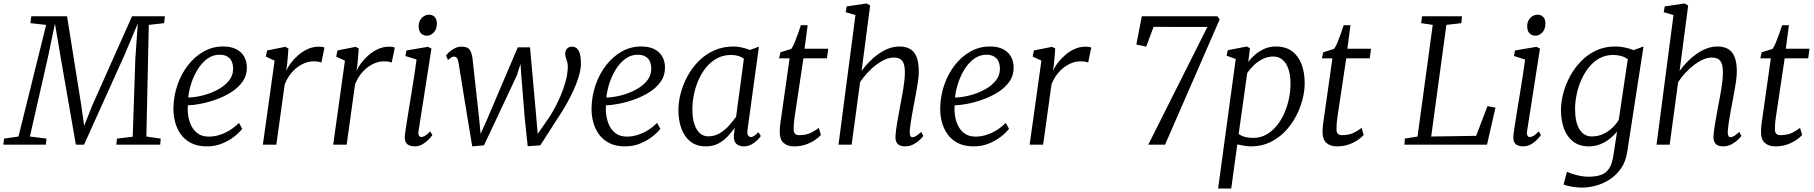

<svg xmlns="http://www.w3.org/2000/svg" viewBox="-52 -837 10495 1111"><path d="M-32.5 0 -28.5 -35 55 -47 215 -693 124 -703 129 -743H336L419 -222.5L435 -109L483.5 -230.5L712 -743H902L898 -703L809 -693L795 -47L878 -35L875 0H621L625 -35L716 -46L731 -496L745.5 -701.5L669 -520L434.5 0H387L298.5 -508L266 -700.5L225 -504L121 -47L217 -35L213.5 0Z M1349.5 -92Q1335.5 -72.5 1305.8 -48.5Q1276 -24.5 1234.8 -7.2Q1193.5 10 1145 10Q1092 10 1054.5 -9Q1017 -28 994 -60.2Q971 -92.5 960.8 -132.2Q950.5 -172 951.5 -213Q953 -283 975.2 -346.8Q997.5 -410.5 1036.2 -460.2Q1075 -510 1126.5 -539Q1178 -568 1238.5 -568Q1285.5 -568 1316 -552Q1346.5 -536 1361.5 -508.2Q1376.5 -480.5 1376.5 -446Q1376.5 -399.5 1351.2 -364Q1326 -328.5 1285.2 -303Q1244.5 -277.5 1198 -261Q1151.5 -244.5 1108 -236.2Q1064.5 -228 1035 -227.5Q1032.5 -198.5 1037.2 -167Q1042 -135.5 1055.8 -108Q1069.5 -80.5 1094.2 -63.5Q1119 -46.5 1156.5 -46.5Q1184 -46.5 1213.8 -55Q1243.5 -63.5 1273.5 -81Q1303.5 -98.5 1330.5 -126ZM1220 -520.5Q1179.5 -520.5 1147.2 -496.8Q1115 -473 1091.8 -435.2Q1068.5 -397.5 1054.8 -354.5Q1041 -311.5 1037 -272.5Q1077 -273.5 1122.2 -285Q1167.5 -296.5 1207.2 -317.8Q1247 -339 1272 -369.2Q1297 -399.5 1297 -438.5Q1297 -479.5 1276.2 -500Q1255.5 -520.5 1220 -520.5Z M1604 -427Q1612.5 -447 1630.2 -471Q1648 -495 1672.8 -517Q1697.5 -539 1728.2 -553Q1759 -567 1793.5 -567Q1801 -567 1810.8 -566Q1820.5 -565 1825.5 -561L1807.5 -474.5Q1801 -478.5 1789.5 -480.2Q1778 -482 1761 -482Q1739.5 -482 1716.2 -473.8Q1693 -465.5 1670.2 -449Q1647.5 -432.5 1628.2 -407.5Q1609 -382.5 1595.5 -349L1547 0H1469L1537 -486L1486.5 -509.5L1493.5 -545L1598.5 -566L1617 -556.5L1610 -468.5Z M2011 -427Q2019.5 -447 2037.2 -471Q2055 -495 2079.8 -517Q2104.5 -539 2135.2 -553Q2166 -567 2200.5 -567Q2208 -567 2217.8 -566Q2227.5 -565 2232.5 -561L2214.5 -474.5Q2208 -478.5 2196.5 -480.2Q2185 -482 2168 -482Q2146.5 -482 2123.2 -473.8Q2100 -465.5 2077.2 -449Q2054.5 -432.5 2035.2 -407.5Q2016 -382.5 2002.5 -349L1954 0H1876L1944 -486L1893.5 -509.5L1900.5 -545L2005.5 -566L2024 -556.5L2017 -468.5Z M2346 10Q2329 10 2315.8 4.2Q2302.5 -1.5 2295.8 -14.5Q2289 -27.5 2290.5 -49Q2292 -68 2297.8 -104.8Q2303.5 -141.5 2311.2 -189.5Q2319 -237.5 2327.8 -290.5Q2336.5 -343.5 2344.5 -395.8Q2352.5 -448 2358.5 -492.5L2294 -513L2300 -545L2424 -566L2444.5 -556L2370 -79Q2367 -61 2372.2 -52.5Q2377.5 -44 2384.5 -44Q2395.5 -44 2407.8 -51.2Q2420 -58.5 2437 -77L2450 -55.5Q2445.5 -48.5 2431.2 -32.8Q2417 -17 2395.2 -3.5Q2373.5 10 2346 10ZM2419.5 -630.5Q2397 -630.5 2383.8 -644.2Q2370.5 -658 2370.5 -685.5Q2370.5 -715 2388.8 -733.5Q2407 -752 2430.5 -752Q2450.5 -752 2463.2 -738.8Q2476 -725.5 2476 -700.5Q2476 -668.5 2458.2 -649.5Q2440.5 -630.5 2419.5 -630.5Z M2680.5 10 2652.5 -159 2601 -475.5Q2597.5 -493.5 2592.2 -501.2Q2587 -509 2577.5 -509Q2566.5 -510 2557.5 -503.2Q2548.5 -496.5 2540 -490L2529 -515.5Q2532 -521 2544.5 -533.2Q2557 -545.5 2576.2 -556.2Q2595.5 -567 2619 -567Q2653.5 -567 2665.5 -549.8Q2677.5 -532.5 2682 -500L2720 -155.5L2732.5 -25.5L2714 -28.5L2767.5 -148.5L2944 -563H3015L3051.5 -154.5L3062.5 -25.5L3038.5 -32L3123 -154Q3135.5 -172 3153.8 -204.5Q3172 -237 3190 -278.2Q3208 -319.5 3220.2 -363.5Q3232.5 -407.5 3233.5 -447.5Q3234 -464.5 3230.2 -478.2Q3226.5 -492 3222.5 -503Q3218.5 -514 3218.5 -523.5Q3218.5 -545 3229.5 -556Q3240.5 -567 3257.5 -567Q3275.5 -567 3287 -556Q3298.5 -545 3304 -523.5Q3309.5 -502 3309.5 -470.5Q3309.5 -443.5 3301.5 -411.5Q3293.5 -379.5 3279.8 -345.2Q3266 -311 3248.2 -276.5Q3230.5 -242 3211 -209.2Q3191.5 -176.5 3172 -148L3074.5 4L3001.5 9L2984 -158L2964.5 -400L2960 -467L2938 -399L2818.5 -144.5L2748.5 4Z M3769 -92Q3755 -72.5 3725.2 -48.5Q3695.5 -24.5 3654.2 -7.2Q3613 10 3564.5 10Q3511.5 10 3474 -9Q3436.5 -28 3413.5 -60.2Q3390.5 -92.5 3380.2 -132.2Q3370 -172 3371 -213Q3372.5 -283 3394.8 -346.8Q3417 -410.5 3455.8 -460.2Q3494.5 -510 3546 -539Q3597.5 -568 3658 -568Q3705 -568 3735.5 -552Q3766 -536 3781 -508.2Q3796 -480.5 3796 -446Q3796 -399.5 3770.8 -364Q3745.5 -328.5 3704.8 -303Q3664 -277.5 3617.5 -261Q3571 -244.5 3527.5 -236.2Q3484 -228 3454.5 -227.5Q3452 -198.5 3456.8 -167Q3461.5 -135.5 3475.2 -108Q3489 -80.5 3513.8 -63.5Q3538.5 -46.5 3576 -46.5Q3603.5 -46.5 3633.2 -55Q3663 -63.5 3693 -81Q3723 -98.5 3750 -126ZM3639.5 -520.5Q3599 -520.5 3566.8 -496.8Q3534.5 -473 3511.2 -435.2Q3488 -397.5 3474.2 -354.5Q3460.5 -311.5 3456.5 -272.5Q3496.5 -273.5 3541.8 -285Q3587 -296.5 3626.8 -317.8Q3666.5 -339 3691.5 -369.2Q3716.5 -399.5 3716.5 -438.5Q3716.5 -479.5 3695.8 -500Q3675 -520.5 3639.5 -520.5Z M4273.5 -86Q4270 -61.5 4277.5 -52.8Q4285 -44 4292.5 -44Q4302.5 -44 4312.5 -51.2Q4322.5 -58.5 4336.5 -72L4350.5 -50Q4347 -44 4333.5 -29.5Q4320 -15 4298.8 -2.5Q4277.5 10 4251.5 10Q4224.5 10 4208.5 -5Q4192.5 -20 4194.5 -56L4199.5 -97Q4181 -72 4158 -47.2Q4135 -22.5 4104.2 -6.2Q4073.5 10 4032.5 10Q3979.5 10 3944.2 -17.2Q3909 -44.5 3891.2 -92Q3873.5 -139.5 3873.5 -200Q3873.5 -246 3886.8 -297Q3900 -348 3926 -396Q3952 -444 3990.5 -483Q4029 -522 4080 -545Q4131 -568 4194 -568Q4214.5 -568 4240.5 -562.2Q4266.5 -556.5 4287.5 -548L4339.5 -567ZM4252.5 -497Q4237 -508.5 4218 -513.8Q4199 -519 4178 -519Q4135 -519 4099.8 -500.8Q4064.5 -482.5 4037.5 -451Q4010.5 -419.5 3992 -379Q3973.5 -338.5 3964 -293.8Q3954.5 -249 3954.5 -205Q3954.5 -153 3966.2 -118Q3978 -83 3998.5 -65.5Q4019 -48 4045.5 -48Q4084 -48 4114.8 -67.2Q4145.5 -86.5 4168.8 -113Q4192 -139.5 4207.5 -162Z M4547.5 -169.5Q4545 -152.5 4543.5 -139.5Q4542 -126.5 4541.2 -114.2Q4540.5 -102 4540.5 -86.5Q4540.5 -72 4548.2 -63.5Q4556 -55 4571.5 -55Q4615 -55 4643.5 -70.2Q4672 -85.5 4686 -97L4698 -56Q4687.5 -43.5 4665.5 -28Q4643.5 -12.5 4612.5 -1.2Q4581.5 10 4543 10Q4505 10 4482.5 -9.8Q4460 -29.5 4460 -72.5Q4460 -79 4460.2 -86.5Q4460.5 -94 4461.2 -102.5Q4462 -111 4463 -119.8Q4464 -128.5 4465.5 -137.5L4517 -499.5H4456L4464 -534.5L4526.5 -554Q4535.5 -565.5 4545.8 -590.2Q4556 -615 4565.8 -642.8Q4575.5 -670.5 4582 -691H4621.5L4603.5 -555H4740.5L4733 -499.5H4597Z M4933.5 -426.5Q4953.5 -454.5 4978.5 -480Q5003.5 -505.5 5031.8 -525.2Q5060 -545 5090.5 -556.5Q5121 -568 5152.5 -568Q5187.5 -568 5212.5 -554.5Q5237.5 -541 5251 -509.2Q5264.5 -477.5 5264.5 -423Q5264.5 -399.5 5260.2 -368.8Q5256 -338 5250 -306Q5244 -274 5239 -247Q5235.5 -228.5 5231.5 -206.8Q5227.5 -185 5223.5 -162.5Q5219.5 -140 5216.5 -118.5Q5213.5 -97 5212 -78.5Q5211.5 -61.5 5215.2 -52.2Q5219 -43 5226.5 -43Q5238 -43 5249.5 -50.5Q5261 -58 5279 -73.5L5291 -50.5Q5287.5 -44.5 5272.8 -30Q5258 -15.5 5235.2 -2.8Q5212.5 10 5184.5 10Q5166.5 10 5154 4Q5141.5 -2 5135.2 -14.8Q5129 -27.5 5129.5 -48.5Q5130.5 -65.5 5133.2 -87Q5136 -108.5 5140.2 -132Q5144.5 -155.5 5148.8 -178.8Q5153 -202 5156.5 -222.5Q5160.5 -244 5165.2 -268.5Q5170 -293 5174.2 -319Q5178.5 -345 5181.2 -370.2Q5184 -395.5 5184 -418Q5184 -451.5 5176.8 -470Q5169.5 -488.5 5155.2 -496.2Q5141 -504 5119 -504Q5096 -504 5070 -492.8Q5044 -481.5 5017.8 -461.8Q4991.5 -442 4967.8 -416.2Q4944 -390.5 4925 -362L4876 0H4800L4898 -750L4841.5 -766.5L4847.5 -800L4962.5 -817L4983 -805Z M5786.5 -92Q5772.5 -72.5 5742.8 -48.5Q5713 -24.5 5671.8 -7.2Q5630.5 10 5582 10Q5529 10 5491.5 -9Q5454 -28 5431 -60.2Q5408 -92.5 5397.8 -132.2Q5387.5 -172 5388.5 -213Q5390 -283 5412.2 -346.8Q5434.5 -410.5 5473.2 -460.2Q5512 -510 5563.5 -539Q5615 -568 5675.5 -568Q5722.5 -568 5753 -552Q5783.5 -536 5798.5 -508.2Q5813.5 -480.5 5813.5 -446Q5813.5 -399.5 5788.2 -364Q5763 -328.5 5722.2 -303Q5681.5 -277.5 5635 -261Q5588.5 -244.5 5545 -236.2Q5501.5 -228 5472 -227.5Q5469.5 -198.5 5474.2 -167Q5479 -135.5 5492.8 -108Q5506.5 -80.5 5531.2 -63.5Q5556 -46.5 5593.5 -46.5Q5621 -46.5 5650.8 -55Q5680.5 -63.5 5710.5 -81Q5740.5 -98.5 5767.5 -126ZM5657 -520.5Q5616.5 -520.5 5584.2 -496.8Q5552 -473 5528.8 -435.2Q5505.5 -397.5 5491.8 -354.5Q5478 -311.5 5474 -272.5Q5514 -273.5 5559.2 -285Q5604.5 -296.5 5644.2 -317.8Q5684 -339 5709 -369.2Q5734 -399.5 5734 -438.5Q5734 -479.5 5713.2 -500Q5692.5 -520.5 5657 -520.5Z M6041 -427Q6049.5 -447 6067.2 -471Q6085 -495 6109.8 -517Q6134.5 -539 6165.2 -553Q6196 -567 6230.5 -567Q6238 -567 6247.8 -566Q6257.5 -565 6262.5 -561L6244.5 -474.5Q6238 -478.5 6226.5 -480.2Q6215 -482 6198 -482Q6176.5 -482 6153.2 -473.8Q6130 -465.5 6107.2 -449Q6084.5 -432.5 6065.2 -407.5Q6046 -382.5 6032.5 -349L5984 0H5906L5974 -486L5923.5 -509.5L5930.5 -545L6035.5 -566L6054 -556.5L6047 -468.5Z M6934.5 -681 6623 -681.5 6580.5 -567 6523.5 -579.5 6555 -743H6992.5L7005.5 -724.5L6689.5 0H6592.5Z M6996.5 254 7098.5 -495.5 7045.5 -515 7052.5 -546.5 7162.5 -568 7181 -558 7171 -478.5Q7187 -500.5 7210.8 -521Q7234.5 -541.5 7264.8 -554.8Q7295 -568 7330.5 -568Q7387 -568 7424 -540.8Q7461 -513.5 7479.2 -465.8Q7497.5 -418 7497.5 -356Q7497.5 -309.5 7484.2 -258.8Q7471 -208 7445 -160.2Q7419 -112.5 7381.5 -74Q7344 -35.5 7295 -12.8Q7246 10 7186.5 10Q7168 10 7147.2 6.2Q7126.5 2.5 7107.5 -1.5L7072.5 254ZM7115.5 -62Q7132.5 -49.5 7154 -44.2Q7175.5 -39 7198.5 -39Q7241.5 -39 7276 -58.5Q7310.5 -78 7336.8 -110.8Q7363 -143.5 7380.5 -184.2Q7398 -225 7406.8 -268.2Q7415.5 -311.5 7415.5 -351.5Q7415.5 -403 7403.2 -438.2Q7391 -473.5 7368.8 -491.8Q7346.5 -510 7316 -510Q7282.5 -510 7253 -494.8Q7223.5 -479.5 7201 -457.2Q7178.5 -435 7165 -414.5Z M7688.5 -169.5Q7686 -152.5 7684.5 -139.5Q7683 -126.5 7682.2 -114.2Q7681.5 -102 7681.5 -86.5Q7681.5 -72 7689.2 -63.5Q7697 -55 7712.5 -55Q7756 -55 7784.5 -70.2Q7813 -85.5 7827 -97L7839 -56Q7828.5 -43.5 7806.5 -28Q7784.5 -12.5 7753.5 -1.2Q7722.5 10 7684 10Q7646 10 7623.5 -9.8Q7601 -29.5 7601 -72.5Q7601 -79 7601.2 -86.5Q7601.5 -94 7602.2 -102.5Q7603 -111 7604 -119.8Q7605 -128.5 7606.5 -137.5L7658 -499.5H7597L7605 -534.5L7667.5 -554Q7676.5 -565.5 7686.8 -590.2Q7697 -615 7706.8 -642.8Q7716.5 -670.5 7723 -691H7762.5L7744.5 -555H7881.5L7874 -499.5H7738Z M8074.5 0 8077.5 -35 8150.5 -47 8238.5 -693 8171.5 -703 8176.5 -743H8407.5L8404.5 -703L8317.5 -693L8229.5 -47L8489.5 -51L8555.5 -223L8601.5 -214L8552.5 0Z M8760.5 10Q8743.5 10 8730.2 4.2Q8717 -1.5 8710.2 -14.5Q8703.5 -27.5 8705 -49Q8706.5 -68 8712.2 -104.8Q8718 -141.5 8725.8 -189.5Q8733.5 -237.5 8742.2 -290.5Q8751 -343.5 8759 -395.8Q8767 -448 8773 -492.5L8708.5 -513L8714.5 -545L8838.5 -566L8859 -556L8784.5 -79Q8781.5 -61 8786.8 -52.5Q8792 -44 8799 -44Q8810 -44 8822.2 -51.2Q8834.5 -58.5 8851.5 -77L8864.5 -55.5Q8860 -48.5 8845.8 -32.8Q8831.5 -17 8809.8 -3.5Q8788 10 8760.5 10ZM8834 -630.5Q8811.5 -630.5 8798.2 -644.2Q8785 -658 8785 -685.5Q8785 -715 8803.2 -733.5Q8821.5 -752 8845 -752Q8865 -752 8877.8 -738.8Q8890.5 -725.5 8890.5 -700.5Q8890.5 -668.5 8872.8 -649.5Q8855 -630.5 8834 -630.5Z M9364.5 38Q9356.5 96 9328.8 136.2Q9301 176.5 9262.8 201.2Q9224.5 226 9182.8 237.2Q9141 248.5 9104 248.5Q9082.5 248.5 9061.2 245.8Q9040 243 9022.8 239Q9005.5 235 8995.5 231L9015 157Q9028 163 9047.8 169.5Q9067.5 176 9091.2 180.8Q9115 185.5 9140 185.5Q9184.5 185.5 9213.8 174.5Q9243 163.5 9259.8 137Q9276.5 110.5 9283.5 64.5L9305 -75.5Q9288 -54.5 9263.8 -35Q9239.5 -15.5 9209 -2.8Q9178.5 10 9143 10Q9087.5 10 9051.5 -17.5Q9015.5 -45 8998 -92.5Q8980.5 -140 8980.5 -200.5Q8980.5 -246.5 8993.8 -297.2Q9007 -348 9033 -396Q9059 -444 9097 -483Q9135 -522 9184.5 -545Q9234 -568 9294.5 -568Q9323.5 -568 9352 -561.8Q9380.5 -555.5 9400.5 -547L9458 -568ZM9367 -494Q9350 -507.5 9327.8 -513.2Q9305.5 -519 9282.5 -519Q9237.5 -519 9202 -499Q9166.5 -479 9140.2 -445.5Q9114 -412 9096.5 -371Q9079 -330 9070.5 -287.2Q9062 -244.5 9062 -206.5Q9062 -169 9068.2 -139.8Q9074.5 -110.5 9087 -89.8Q9099.5 -69 9117.5 -58.2Q9135.5 -47.5 9158.5 -47.5Q9195.5 -47.5 9226 -62Q9256.5 -76.5 9279.2 -98.8Q9302 -121 9315 -144Z M9667 -426.5Q9687 -454.5 9712 -480Q9737 -505.5 9765.2 -525.2Q9793.5 -545 9824 -556.5Q9854.5 -568 9886 -568Q9921 -568 9946 -554.5Q9971 -541 9984.5 -509.2Q9998 -477.5 9998 -423Q9998 -399.5 9993.8 -368.8Q9989.5 -338 9983.5 -306Q9977.5 -274 9972.5 -247Q9969 -228.5 9965 -206.8Q9961 -185 9957 -162.5Q9953 -140 9950 -118.5Q9947 -97 9945.5 -78.5Q9945 -61.5 9948.8 -52.2Q9952.5 -43 9960 -43Q9971.5 -43 9983 -50.5Q9994.5 -58 10012.5 -73.5L10024.5 -50.5Q10021 -44.5 10006.2 -30Q9991.5 -15.5 9968.8 -2.8Q9946 10 9918 10Q9900 10 9887.5 4Q9875 -2 9868.8 -14.8Q9862.5 -27.5 9863 -48.5Q9864 -65.5 9866.8 -87Q9869.5 -108.5 9873.8 -132Q9878 -155.5 9882.2 -178.8Q9886.5 -202 9890 -222.5Q9894 -244 9898.8 -268.5Q9903.5 -293 9907.8 -319Q9912 -345 9914.8 -370.2Q9917.5 -395.5 9917.5 -418Q9917.5 -451.5 9910.2 -470Q9903 -488.5 9888.8 -496.2Q9874.5 -504 9852.5 -504Q9829.5 -504 9803.5 -492.8Q9777.5 -481.5 9751.2 -461.8Q9725 -442 9701.2 -416.2Q9677.5 -390.5 9658.5 -362L9609.5 0H9533.5L9631.5 -750L9575 -766.5L9581 -800L9696 -817L9716.5 -805Z M10225.5 -169.5Q10223 -152.5 10221.5 -139.5Q10220 -126.5 10219.2 -114.2Q10218.5 -102 10218.5 -86.5Q10218.5 -72 10226.2 -63.5Q10234 -55 10249.5 -55Q10293 -55 10321.5 -70.2Q10350 -85.5 10364 -97L10376 -56Q10365.5 -43.5 10343.5 -28Q10321.5 -12.5 10290.5 -1.2Q10259.5 10 10221 10Q10183 10 10160.5 -9.8Q10138 -29.5 10138 -72.5Q10138 -79 10138.2 -86.5Q10138.5 -94 10139.2 -102.5Q10140 -111 10141 -119.8Q10142 -128.5 10143.5 -137.5L10195 -499.5H10134L10142 -534.5L10204.5 -554Q10213.5 -565.5 10223.8 -590.2Q10234 -615 10243.8 -642.8Q10253.5 -670.5 10260 -691H10299.5L10281.5 -555H10418.5L10411 -499.5H10275Z"/></svg>

Font: Merriweather 7pt Light
Style: Italic
Weight: 300
Italic angle: -7.8°
Designer: Eben Sorkin
Foundry: Eben Sorkin
Version: Version 2.200;gftools[0.9.31]